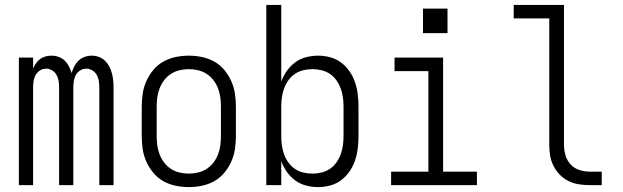

<svg xmlns="http://www.w3.org/2000/svg" viewBox="-20 -755 2540 783"><path d="M57 0V-520H115V-476Q120 -487 127 -497Q134 -507 144 -514.5Q154 -522 166 -525Q178 -528 190 -528Q205 -528 219 -523Q233 -518 243.5 -508Q254 -498 261 -484.5Q268 -471 272 -457Q276 -471 283 -484.5Q290 -498 300.5 -508Q311 -518 325 -523Q339 -528 354 -528Q369 -528 383 -523Q397 -518 407.5 -508Q418 -498 425 -485Q432 -472 436 -457.5Q440 -443 441.5 -428.5Q443 -414 443 -399V0H385V-399Q385 -412 383 -425Q381 -438 374.5 -449.5Q368 -461 356.5 -468Q345 -475 332 -475Q319 -475 307.5 -468Q296 -461 289.5 -449.5Q283 -438 281 -425Q279 -412 279 -399V0H221V-399Q221 -412 219 -425Q217 -438 210.5 -449.5Q204 -461 192.5 -468Q181 -475 168 -475Q155 -475 143.5 -468Q132 -461 125.5 -449.5Q119 -438 117 -425Q115 -412 115 -399V0Z M750 8Q723 8 696.5 2.5Q670 -3 646.5 -16Q623 -29 605.5 -50Q588 -71 577 -95.5Q566 -120 562 -146.5Q558 -173 558 -200V-320Q558 -347 562 -373.5Q566 -400 577 -424.5Q588 -449 605.5 -470Q623 -491 646.5 -504Q670 -517 696.5 -522.5Q723 -528 750 -528Q777 -528 803.5 -522.5Q830 -517 853.5 -504Q877 -491 894.5 -470Q912 -449 923 -424.5Q934 -400 938 -373.5Q942 -347 942 -320V-200Q942 -173 938 -146.5Q934 -120 923 -95.5Q912 -71 894.5 -50Q877 -29 853.5 -16Q830 -3 803.5 2.5Q777 8 750 8ZM750 -47Q769 -47 788 -51.5Q807 -56 823 -66.5Q839 -77 850.5 -92Q862 -107 869 -125Q876 -143 878.5 -162Q881 -181 881 -200V-320Q881 -339 878.5 -358Q876 -377 869 -395Q862 -413 850.5 -428Q839 -443 823 -453.5Q807 -464 788 -468.5Q769 -473 750 -473Q731 -473 712 -468.5Q693 -464 677 -453.5Q661 -443 649.5 -428Q638 -413 631 -395Q624 -377 621.5 -358Q619 -339 619 -320V-200Q619 -181 621.5 -162Q624 -143 631 -125Q638 -107 649.5 -92Q661 -77 677 -66.5Q693 -56 712 -51.5Q731 -47 750 -47Z M1277 8Q1252 8 1227.5 1.5Q1203 -5 1183.5 -19.5Q1164 -34 1149.5 -54.5Q1135 -75 1127 -98V0H1066V-735H1127V-422Q1135 -445 1149.5 -465.5Q1164 -486 1183.5 -500.5Q1203 -515 1227.5 -521.5Q1252 -528 1277 -528Q1302 -528 1326.5 -521.5Q1351 -515 1371 -500Q1391 -485 1405.5 -464Q1420 -443 1428 -419Q1436 -395 1439 -370Q1442 -345 1442 -320V-200Q1442 -175 1439 -150Q1436 -125 1428 -101Q1420 -77 1405.5 -56Q1391 -35 1371 -20Q1351 -5 1326.5 1.5Q1302 8 1277 8ZM1254 -47Q1273 -47 1291.5 -51.5Q1310 -56 1325.5 -66.5Q1341 -77 1352 -92.5Q1363 -108 1369.5 -126Q1376 -144 1378.5 -162.5Q1381 -181 1381 -200V-320Q1381 -339 1378.5 -357.5Q1376 -376 1369.5 -394Q1363 -412 1352 -427.5Q1341 -443 1325.5 -453.5Q1310 -464 1291.5 -468.5Q1273 -473 1254 -473Q1235 -473 1216.5 -468.5Q1198 -464 1182.5 -453.5Q1167 -443 1156 -427.5Q1145 -412 1138.5 -394Q1132 -376 1129.5 -357.5Q1127 -339 1127 -320V-200Q1127 -181 1129.5 -162.5Q1132 -144 1138.5 -126Q1145 -108 1156 -92.5Q1167 -77 1182.5 -66.5Q1198 -56 1216.5 -51.5Q1235 -47 1254 -47Z M1575 0V-55H1727V-465H1589V-520H1787V-55H1925V0ZM1705 -620V-720H1805V-620Z M2434 0H2384Q2362 0 2340 -3.5Q2318 -7 2298 -17Q2278 -27 2262.5 -43Q2247 -59 2237 -79Q2227 -99 2223.5 -120.5Q2220 -142 2220 -165V-680H2075V-735H2280V-165Q2280 -143 2286 -122Q2292 -101 2306.5 -85Q2321 -69 2342 -62Q2363 -55 2384 -55H2434Z"/></svg>

Font: Iosevka Fixed SS04 Light
Style: Regular
Weight: 300
Monospace: yes
Designer: Belleve Invis
Foundry: Belleve Invis
Version: Version 32.5.0